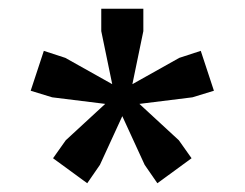

<svg xmlns="http://www.w3.org/2000/svg" viewBox="-20 -753 558 438"><path d="M419 -531 298 -516 388 -433 417 -392 339 -335 310 -377 259 -488 208 -377 179 -335 101 -392 130 -433 220 -516 99 -531 50 -546 80 -637 129 -621 236 -561 211 -682V-733H307V-682L282 -561L389 -621L438 -637L468 -546Z"/></svg>

Font: Changa
Style: Regular
Weight: 400
Designer: Eduardo Rodriguez Tunni
Foundry: Eduardo Rodriguez Tunni
Version: Version 2.002; ttfautohint (v1.5.10-5e6f)